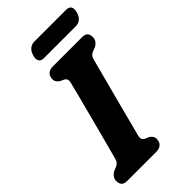

<svg xmlns="http://www.w3.org/2000/svg" viewBox="-262 -933 1006 1006"><g transform="rotate(-45 241.5 -430.0)"><path d="M250.5 -127Q247 -112.5 250.8 -104Q254.5 -95.5 264 -90.5L283 -83Q307.5 -69.5 307.5 -46.5Q307.5 -25.5 294.8 -12.8Q282 0 258 0H43Q18.5 0 9.8 -11.2Q1 -22.5 1 -39.5Q1 -56.5 10.5 -68.2Q20 -80 32.5 -85.5L50 -92.5Q62.5 -98 69.8 -105.8Q77 -113.5 81.5 -132Q88.5 -158.5 100.2 -202.2Q112 -246 125.5 -298Q139 -350 152.8 -402.2Q166.5 -454.5 178.2 -499.5Q190 -544.5 197 -574Q203.5 -599.5 183 -609.5L166.5 -617Q141.5 -631 141.5 -653.5Q141.5 -675 154.2 -687.5Q167 -700 191 -700H406Q431 -700 439.5 -689Q448 -678 448 -661Q448 -643.5 438.5 -632Q429 -620.5 416 -614.5L396 -607Q384 -602 377.5 -594.5Q371 -587 366.5 -569Q358.5 -539.5 346.8 -494.2Q335 -449 321 -396.5Q307 -344 293.5 -292.2Q280 -240.5 268.8 -197Q257.5 -153.5 250.5 -127ZM158.5 -812Q165 -836 179.8 -848.2Q194.5 -860.5 213.5 -860.5H451.5Q470.5 -860.5 478.5 -848.2Q486.5 -836 480 -812Q474 -788 459.2 -775.8Q444.5 -763.5 425 -763.5H187.5Q168 -763.5 160 -776Q152 -788.5 158.5 -812Z"/></g></svg>

Font: Fraunces 144pt SuperSoft
Style: Bold Italic
Weight: 700
Italic angle: -16°
Version: Version 1.000;[0bf87f6ff]